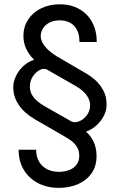

<svg xmlns="http://www.w3.org/2000/svg" viewBox="-20 -737 562 900"><path d="M342.8 -592.8C349.3 -577.8 352.5 -560.2 352.5 -540H433.6C433.6 -574.5 426.6 -605.1 412.6 -631.8C398.6 -658.5 378.4 -679.4 352.1 -694.3C325.7 -709.3 294.9 -716.8 259.8 -716.8C227.2 -716.8 198.1 -710.4 172.4 -697.8C146.6 -685.1 126.5 -667.5 111.8 -645C97.2 -622.6 89.8 -597 89.8 -568.4C89.8 -546.9 94.1 -527 102.5 -508.8C111 -490.6 123 -473.6 138.7 -458V-456.1C121.1 -450.8 105 -441.6 90.3 -428.2C75.7 -414.9 64.1 -399.6 55.7 -382.3C47.2 -365.1 42.6 -348 42 -331.1C42 -304.4 47.5 -280.9 58.6 -260.7C69.7 -240.6 82.7 -224 97.7 -210.9C112.6 -197.9 127.9 -186.8 143.6 -177.7L277.3 -100.6C293 -91.5 305.7 -83.3 315.4 -76.2C325.2 -69 333.7 -59.6 340.8 -47.9C348 -36.1 351.6 -22.1 351.6 -5.9C351.6 9.8 347.3 23.3 338.9 34.7C330.4 46.1 318.8 54.5 304.2 60.1C289.6 65.6 273.4 68.4 255.9 68.4C235 68.4 216.6 64.3 200.7 56.2C184.7 48 172.2 36.1 163.1 20.5C154 4.9 149.4 -13.7 149.4 -35.2H67.4C67.4 1.3 75.5 32.9 91.8 59.6C108.1 86.3 130.4 106.9 158.7 121.6C187 136.2 219.4 143.6 255.9 143.6C287.8 143.6 317.1 138 343.8 127C370.4 115.9 391.9 99.1 408.2 76.7C424.5 54.2 432.6 26.7 432.6 -5.9C432.6 -20.8 430.8 -35.2 427.2 -48.8C423.7 -62.5 418.3 -75.2 411.1 -86.9C404 -98.6 394.9 -109.4 383.8 -119.1V-120.1C400.7 -126 416.5 -135.4 431.2 -148.4C445.8 -161.5 457.5 -176.4 466.3 -193.4C475.1 -210.3 479.5 -227.2 479.5 -244.1C480.1 -270.8 474.9 -294.1 463.9 -314C452.8 -333.8 439.9 -350.1 425.3 -362.8C410.6 -375.5 395.2 -386.4 378.9 -395.5L245.1 -473.6C232.7 -481.4 221 -490.1 210 -499.5C198.9 -509 189.6 -519.7 182.1 -531.7C174.6 -543.8 170.9 -556 170.9 -568.4C170.9 -580.7 174.3 -592.4 181.2 -603.5C188 -614.6 198.1 -623.7 211.4 -630.9C224.8 -638 240.9 -641.6 259.8 -641.6C280.6 -641.6 298 -637.2 312 -628.4C326 -619.6 336.3 -607.7 342.8 -592.8ZM393.6 -278.3C399.4 -267.3 402.3 -255.5 402.3 -243.2C402.3 -225.6 397.1 -210 386.7 -196.3C376.3 -182.6 364.1 -173.2 350.1 -168C336.1 -162.8 324.2 -162.8 314.5 -168L185.5 -241.2C172.5 -249 161.3 -257.2 151.9 -265.6C142.4 -274.1 134.8 -283.7 128.9 -294.4C123 -305.2 120.1 -317.4 120.1 -331.1C120.1 -349.3 125 -365.6 134.8 -379.9C144.5 -394.2 155.9 -404.3 168.9 -410.2C182 -416 193.4 -415.7 203.1 -409.2L337.9 -332C350.3 -324.9 361.2 -316.9 370.6 -308.1C380 -299.3 387.7 -289.4 393.6 -278.3Z"/></svg>

Font: Pretendard Variable
Style: Regular
Weight: 400
Designer: Base glyphs from Inter by Rasmus Andersson; Hangeul glyphs from Noto Sans CJK(Source Han Sans) by Jang Soo-young and Kan
Foundry: Kil Hyung-jin
Version: Version 1.309;Glyphs 3.2 (3225)